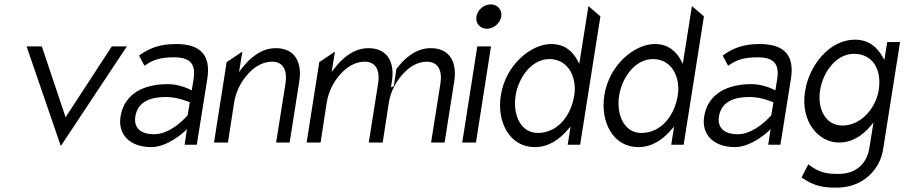

<svg xmlns="http://www.w3.org/2000/svg" viewBox="-20 -664 4150 881"><path d="M259 6 562 -451H493L281 -126L172 -451H102Z M674 11C752 11 828 -62 828 -62L838 -72L827 0H883L931 -301C949 -412 899 -462 788 -462C711 -462 663 -442 618 -409L643 -362C683 -392 722 -401 779 -401C850 -401 880 -373 868 -300L860 -250L852 -253C852 -253 806 -278 750 -278C642 -278 550 -236 533 -129C520 -44 579 11 674 11ZM741 -219C796 -219 847 -196 847 -196L851 -195L841 -135L840 -134C840 -134 768 -48 687 -48C631 -48 592 -73 601 -130C612 -201 677 -219 741 -219Z M1026 -10 1054 -192C1063 -249 1090 -295 1120 -327C1147 -356 1184 -381 1229 -381C1282 -381 1299 -337 1290 -281L1247 -10H1309L1353 -289C1368 -382 1330 -443 1246 -443C1178 -443 1126 -398 1087 -347L1077 -334L1092 -427L1020 -379L962 -10Z M1451 -10 1479 -192C1488 -249 1515 -295 1545 -327C1572 -356 1609 -381 1654 -381C1707 -381 1724 -337 1715 -281L1672 -10H1736L1764 -192C1773 -249 1801 -295 1831 -327C1858 -356 1894 -381 1939 -381C1992 -381 2010 -337 2001 -281L1958 -10H2020L2064 -289C2079 -382 2041 -443 1957 -443C1889 -443 1838 -399 1799 -348L1787 -269L1774 -263L1778 -289C1793 -382 1755 -443 1671 -443C1603 -443 1551 -398 1512 -347L1502 -334L1517 -427L1445 -379L1387 -10Z M2214 -532C2245 -532 2275 -557 2280 -588C2285 -619 2263 -644 2232 -644C2201 -644 2171 -619 2166 -588C2161 -557 2183 -532 2214 -532ZM2164 -10 2233 -451H2170L2101 -10Z M2434 11C2499 11 2549 -26 2587 -71L2598 -83L2585 0H2642L2735 -589L2680 -636L2638 -371L2632 -383C2609 -427 2573 -462 2509 -462C2418 -462 2300 -368 2278 -226C2259 -106 2317 11 2434 11ZM2501 -393C2588 -393 2628 -309 2615 -226C2599 -128 2535 -54 2448 -54C2369 -54 2332 -137 2346 -226C2359 -308 2419 -393 2501 -393Z M2909 11C2974 11 3024 -26 3062 -71L3073 -83L3060 0H3117L3210 -589L3155 -636L3113 -371L3107 -383C3084 -427 3048 -462 2984 -462C2893 -462 2775 -368 2753 -226C2734 -106 2792 11 2909 11ZM2976 -393C3063 -393 3103 -309 3090 -226C3074 -128 3010 -54 2923 -54C2844 -54 2807 -137 2821 -226C2834 -308 2894 -393 2976 -393Z M3352 11C3430 11 3506 -62 3506 -62L3516 -72L3505 0H3561L3609 -301C3627 -412 3577 -462 3466 -462C3389 -462 3341 -442 3296 -409L3321 -362C3361 -392 3400 -401 3457 -401C3528 -401 3558 -373 3546 -300L3538 -250L3530 -253C3530 -253 3484 -278 3428 -278C3320 -278 3228 -236 3211 -129C3198 -44 3257 11 3352 11ZM3419 -219C3474 -219 3525 -196 3525 -196L3529 -195L3519 -135L3518 -134C3518 -134 3446 -48 3365 -48C3309 -48 3270 -73 3279 -130C3290 -201 3355 -219 3419 -219Z M3829 -10C3893 -10 3941 -45 3978 -90L3988 -102L3969 16C3957 91 3903 134 3829 134C3782 134 3742 132 3689 90L3658 150C3718 193 3764 197 3819 197C3941 197 4018 113 4032 22L4110 -471H4051L4038 -389L4031 -401C4007 -445 3968 -482 3903 -482C3786 -482 3693 -365 3674 -245C3652 -103 3738 -10 3829 -10ZM3898 -417C3985 -417 4027 -345 4012 -250C3999 -170 3933 -88 3846 -88C3764 -88 3730 -170 3743 -250C3757 -337 3819 -417 3898 -417Z"/></svg>

Font: Charger Pro
Style: LitNarObl
Weight: 300
Designer: Jasper
Foundry: Cannot Into Space Fonts
Version: Version 1.09